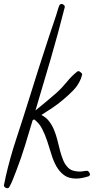

<svg xmlns="http://www.w3.org/2000/svg" viewBox="-20 -866 484 991"><path d="M444.3 33.2Q444.3 41 437.5 43.9Q422.9 48.8 405.8 52.2Q388.7 55.7 373 55.7Q335 55.7 311 38.1Q287.1 20.5 271.5 -6.8Q255.9 -34.2 245.6 -68.4Q235.4 -102.5 224.1 -136.7Q212.9 -170.9 197.3 -201.2Q181.6 -231.4 156.2 -250L148.4 -245.1Q128.9 -179.7 109.4 -115.7Q89.8 -51.8 65.4 11.7Q57.6 31.2 48.3 55.7Q39.1 80.1 28.3 98.6Q25.4 105.5 16.6 105.5Q11.7 105.5 5.9 101.1Q0 96.7 0 90.8Q0 89.8 1.5 84Q2.9 78.1 4.4 70.8Q5.9 63.5 7.3 57.1Q8.8 50.8 8.8 48.8Q31.2 -49.8 62.5 -144.5Q93.8 -239.3 124 -335.9Q176.8 -506.8 232.4 -675.8Q242.2 -704.1 251.5 -732.4Q260.7 -760.7 270.5 -789.1Q274.4 -800.8 277.8 -813.5Q281.2 -826.2 286.1 -837.9Q291 -845.7 297.9 -845.7Q302.7 -845.7 308.6 -841.3Q314.5 -836.9 314.5 -831.1V-830.1Q280.3 -694.3 241.7 -562Q203.1 -429.7 163.1 -295.9Q190.4 -318.4 217.8 -340.8Q245.1 -363.3 271.5 -386.7Q299.8 -412.1 324.7 -442.9Q349.6 -473.6 377.9 -496.1Q379.9 -497.1 381.8 -498Q383.8 -499 385.7 -499Q388.7 -499 396.5 -492.7Q404.3 -486.3 404.3 -483.4Q404.3 -481.4 401.4 -472.2Q398.4 -462.9 397.5 -460Q383.8 -425.8 357.9 -399.4Q332 -373 303.7 -349.6Q278.3 -328.1 250 -309.1Q221.7 -290 193.4 -272.5Q217.8 -260.7 233.4 -240.2Q249 -219.7 259.3 -194.8Q269.5 -169.9 276.4 -142.1Q283.2 -114.3 290 -87.9Q296.9 -61.5 306.2 -39.1Q315.4 -16.6 331.1 -1Q342.8 10.7 358.4 15.1Q374 19.5 390.6 19.5Q401.4 19.5 411.1 17.6Q420.9 15.6 430.7 15.6Q434.6 15.6 439.5 22.5Q444.3 29.3 444.3 33.2Z"/></svg>

Font: Calligraffitti
Style: Regular
Weight: 400
Designer: Dathan Boardman
Foundry: Open Window
Version: Version 1.001